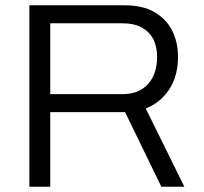

<svg xmlns="http://www.w3.org/2000/svg" viewBox="-20 -706 772 726"><path d="M91 0V-686H451Q519 -686 563.5 -660.5Q608 -635 630.5 -591Q653 -547 653 -491Q653 -418 619.5 -367.5Q586 -317 531 -296L677 0H590L453 -282H170V0ZM170 -350H443Q504 -350 539 -387.5Q574 -425 574 -491Q574 -531 559 -559Q544 -587 515 -602.5Q486 -618 443 -618H170Z"/></svg>

Font: Archivo SemiBold Light
Style: Regular
Weight: 300
Version: Version 2.001